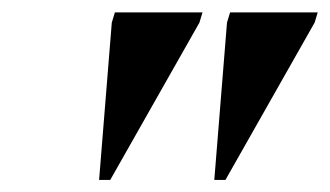

<svg xmlns="http://www.w3.org/2000/svg" viewBox="-20 -735 533 310"><path d="M140 -444.5 160.5 -698.5 165.5 -715H307L302 -698.5L158 -444.5ZM326 -444.5 346.5 -698.5 351.5 -715H493L488 -698.5L344 -444.5Z"/></svg>

Font: Newsreader 72pt SemiBold
Style: Italic
Weight: 600
Italic angle: -17°
Designer: Hugues Gentile
Foundry: Production Type
Version: Version 1.003; ttfautohint (v1.8.3)